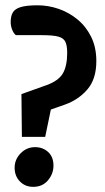

<svg xmlns="http://www.w3.org/2000/svg" viewBox="-20 -687 401 735"><path d="M63.8 -163 62.1 -326.8 158.7 -361.3Q204.5 -377.9 220.8 -406.3Q237.2 -434.7 237.2 -484.9Q237.2 -511.9 230.5 -526.5Q223.8 -541.1 203.5 -546.8Q183.1 -552.4 141.1 -552.4H40.7Q32 -559.4 26.4 -573.7Q20.9 -587.9 20.9 -602.8Q20.9 -624.9 28.9 -639Q37 -653.1 59.3 -659.9Q81.6 -666.7 124.2 -666.7Q164.6 -666.7 204.1 -653.2Q243.6 -639.7 276.4 -612.8Q309.2 -586 329 -545.9Q348.8 -505.9 348.8 -453Q348.8 -384.3 314.3 -344.4Q279.7 -304.5 227.7 -286.3L174.7 -267.7L153 -163ZM107.1 28.3Q76.4 28.3 56.2 7.6Q36 -13 36 -45.1Q36 -76.7 59.1 -100.2Q82.1 -123.7 114.2 -123.7Q144.3 -123.7 164.5 -104.9Q184.7 -86.1 184.7 -53Q184.7 -21.6 163.6 3.4Q142.5 28.3 107.1 28.3Z"/></svg>

Font: Faustina Light
Style: Regular
Weight: 300
Designer: Alfonso Garcia
Foundry: http://www.omnibus-type.com
Version: Version 1.200